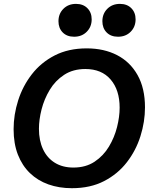

<svg xmlns="http://www.w3.org/2000/svg" viewBox="-20 -967 788 999"><path d="M354 12.2Q287.1 12.2 231.7 -7.6Q176.3 -27.3 135.7 -66.4Q95.2 -105.5 73 -162.6Q50.8 -219.7 50.8 -294.9Q50.8 -370.1 74.5 -444.6Q98.1 -519 145.5 -580.3Q192.9 -641.6 264.4 -678.5Q335.9 -715.3 431.2 -715.3Q521 -715.3 589.1 -680.2Q657.2 -645 695.8 -576.4Q734.4 -507.8 734.4 -408.2Q734.4 -333.5 710.9 -258.8Q687.5 -184.1 640.1 -122.8Q592.8 -61.5 521.5 -24.7Q450.2 12.2 354 12.2ZM361.8 -95.2Q426.3 -95.2 472.2 -125.7Q518.1 -156.2 546.9 -204.3Q575.7 -252.4 589.1 -306.2Q602.5 -359.9 602.5 -406.7Q602.5 -498.5 555.7 -553.2Q508.8 -607.9 424.3 -607.9Q359.9 -607.9 313.7 -577.6Q267.6 -547.4 238.8 -499.5Q210 -451.7 196.3 -397.9Q182.6 -344.2 182.6 -296.9Q182.6 -235.8 203.9 -190.4Q225.1 -145 265.4 -120.1Q305.7 -95.2 361.8 -95.2ZM365.7 -775.9Q328.1 -775.9 306.2 -798.3Q284.2 -820.8 284.2 -856.4Q284.2 -895.5 309.8 -921.1Q335.4 -946.8 375.5 -946.8Q412.6 -946.8 434.8 -924.3Q457 -901.9 457 -866.2Q457 -827.6 431.4 -801.8Q405.8 -775.9 365.7 -775.9ZM594.2 -775.9Q556.6 -775.9 534.7 -798.3Q512.7 -820.8 512.7 -856.4Q512.7 -895.5 538.3 -921.1Q564 -946.8 604 -946.8Q641.1 -946.8 663.3 -924.3Q685.5 -901.9 685.5 -866.2Q685.5 -827.6 659.9 -801.8Q634.3 -775.9 594.2 -775.9Z"/></svg>

Font: Schibsted Grotesk SemiBold
Style: Italic
Weight: 600
Italic angle: -12°
Designer: Bakken & Baeck AS, Henrik Kongsvoll
Foundry: Schibsted ASA
Version: Version 1.100;gftools[0.9.25]